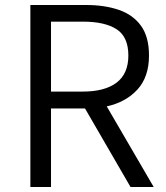

<svg xmlns="http://www.w3.org/2000/svg" viewBox="-20 -752 667 772"><path d="M185.1 -665V-383.8H313Q401.4 -383.8 448.7 -419.7Q496.1 -455.6 496.1 -528.8Q496.1 -604 448.7 -634.5Q401.4 -665 313 -665ZM598.1 0H504.9L321.8 -315.9H185.1V0H102.1V-731.9H326.2Q400.4 -731.9 457.5 -712.4Q514.6 -692.9 546.9 -648.4Q579.1 -604 579.1 -528.8Q579.1 -442.9 532.7 -392.1Q486.3 -341.3 409.2 -324.2Z"/></svg>

Font: `nÑOS CN Normal
Style: Regular
Weight: 350
Designer: Ryoko NISHIZUKA ?XZm?[P (kana & ideographs); Paul D. Hunt (Latin, Greek & Cyrillic); Wenlong ZHANG _ e??? (bopomofo); Sa
Foundry: Adobe Systems Incorporated
Version: Version 1.004 June 21, 2023